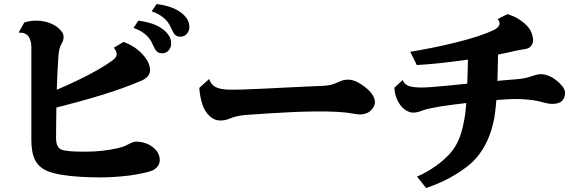

<svg xmlns="http://www.w3.org/2000/svg" viewBox="-20 -873 2850 948"><path d="M752.9 -853Q792 -848.1 822.5 -837.6Q853 -827.1 876 -809.1Q892.6 -796.4 903.8 -779.1Q915 -761.7 915 -738.8Q915 -721.7 903.1 -706.8Q891.1 -691.9 871.1 -691.9Q852.5 -691.9 843.3 -702.4Q834 -712.9 824.2 -735.8Q811.5 -766.1 786.4 -786.4Q761.2 -806.6 729 -816.9ZM663.1 -771Q702.1 -766.1 732.4 -755.6Q762.7 -745.1 786.1 -727.1Q802.7 -714.4 814 -697Q825.2 -679.7 825.2 -657.2Q825.2 -639.6 813.2 -624.8Q801.3 -609.9 780.8 -609.9Q762.2 -609.9 752.9 -620.4Q743.7 -630.9 733.9 -653.8Q721.2 -684.1 696.3 -704.3Q671.4 -724.6 639.2 -734.9ZM100.1 -762.2Q135.3 -772.5 165.8 -771Q196.3 -769.5 220.7 -761Q245.1 -752.4 261.2 -740.2Q275.9 -729 284.9 -717Q293.9 -705.1 293.9 -690.9Q293.9 -680.2 291.3 -672.9Q288.6 -665.5 283.2 -655.8Q276.4 -644 272.9 -628.2Q269.5 -612.3 268.1 -590.8Q265.6 -556.2 263.7 -514.9Q261.7 -473.6 260.3 -429.7Q314 -452.6 364.7 -477.1Q415.5 -501.5 459 -526.1Q502.4 -550.8 533.2 -573.2Q541.5 -579.1 548.8 -587.2Q556.2 -595.2 556.2 -606Q556.2 -611.8 552.5 -620.6Q548.8 -629.4 542 -637.2L589.8 -666Q631.3 -650.9 659.9 -627.4Q688.5 -604 707 -574.2Q712.9 -564.5 717 -550.3Q721.2 -536.1 721.2 -527.8Q721.2 -512.2 711.2 -498.3Q701.2 -484.4 676.8 -474.1Q636.2 -456.5 586.9 -438.7Q537.6 -420.9 482.9 -404.1Q428.2 -387.2 371.1 -371.6Q314 -356 258.3 -341.8Q257.8 -301.8 257.3 -263.7Q256.8 -225.6 256.8 -192.9Q256.8 -163.1 266.4 -148.4Q275.9 -133.8 298.8 -129.9Q326.2 -125.5 352.8 -124.8Q379.4 -124 400.9 -124Q448.7 -124 490.2 -129.2Q531.7 -134.3 561.3 -141.4Q590.8 -148.4 602.1 -154.8Q611.8 -160.2 626.7 -167Q641.6 -173.8 650.9 -173.8Q673.8 -173.8 699 -165.8Q724.1 -157.7 746.1 -136.2Q757.3 -125 763.2 -110.8Q769 -96.7 769 -84Q769 -66.9 758.8 -52.2Q748.5 -37.6 729 -29.8Q711.9 -23.4 683.8 -17.6Q655.8 -11.7 622.1 -6.8Q587.9 -2.4 550.3 0.2Q512.7 2.9 476.1 2.9Q426.8 2.9 377 0Q327.1 -2.9 284.4 -10Q241.7 -17.1 212.9 -28.8Q172.9 -45.9 153.8 -81.8Q134.8 -117.7 134.8 -182.1V-640.1Q134.8 -672.4 120.6 -692.9Q106.4 -713.4 71.8 -711.9Z M1012.7 -482.9Q1021.5 -456.1 1042.7 -444.3Q1064 -432.6 1099.1 -430.9Q1134.3 -429.2 1184.1 -431.2Q1231.9 -433.1 1285.2 -435.5Q1338.4 -438 1391.4 -440.7Q1444.3 -443.4 1492.2 -445.6Q1540 -447.8 1577.1 -449.2Q1601.1 -450.2 1620.6 -456.3Q1640.1 -462.4 1653.8 -469.2Q1705.6 -494.6 1759.8 -459Q1798.3 -434.1 1814.7 -411.6Q1831.1 -389.2 1831.1 -369.1Q1831.1 -355 1822.5 -341.6Q1814 -328.1 1799.8 -318.8Q1787.6 -311.5 1770.8 -308.8Q1753.9 -306.2 1723.1 -312Q1690.4 -318.4 1643.6 -320.8Q1596.7 -323.2 1540.5 -322.8Q1484.4 -322.3 1424.1 -319.6Q1363.8 -316.9 1304.2 -313Q1244.6 -309.1 1190.9 -305.2Q1172.4 -303.7 1151.6 -299.3Q1130.9 -294.9 1115.7 -288.1Q1090.3 -276.9 1064 -278.1Q1037.6 -279.3 1016.1 -298.8Q989.7 -323.2 978.3 -360.4Q966.8 -397.5 963.9 -439Z M2651.4 -506.8Q2671.4 -506.8 2695.3 -496.1Q2718.3 -485.4 2740.2 -464.8Q2756.8 -449.2 2763.4 -437.3Q2770 -425.3 2770 -414.1Q2770 -390.1 2755.1 -375Q2740.2 -359.9 2705.1 -359.9Q2699.7 -359.9 2690.4 -361.3Q2681.2 -362.8 2671.4 -365Q2661.6 -367.2 2655.3 -369.1Q2639.6 -374 2612.1 -378.2Q2584.5 -382.3 2548.1 -383.8Q2511.7 -385.3 2469.2 -381.8Q2459.5 -381.3 2450 -380.6Q2440.4 -379.9 2430.7 -378.9Q2427.7 -338.9 2423.3 -308.1Q2411.1 -225.6 2377.2 -160.6Q2343.3 -95.7 2292 -55.2Q2247.1 -19.5 2196 7.6Q2145 34.7 2084 55.2L2039.1 -1Q2088.4 -22.5 2131.3 -53.2Q2174.3 -84 2202.1 -115.2Q2232.9 -149.9 2249.8 -195.6Q2266.6 -241.2 2276.4 -306.2Q2278.3 -317.9 2279.5 -332.8Q2280.8 -347.7 2282.2 -364.3Q2246.6 -360.4 2214.8 -356Q2183.1 -351.6 2153.3 -347.2Q2123.5 -342.3 2100.3 -337.2Q2077.1 -332 2062 -326.2Q2051.3 -321.3 2039.3 -319.1Q2027.3 -316.9 2021 -316.9Q2005.4 -316.9 1989 -325.7Q1972.7 -334.5 1959 -351.1Q1946.3 -366.7 1937.5 -389.4Q1928.7 -412.1 1927.2 -439.9L1968.3 -478Q1975.1 -458.5 1995.4 -449.7Q2015.6 -440.9 2063 -440.9Q2081.5 -440.9 2113.3 -443.4Q2145 -445.8 2185.1 -449.7Q2225.1 -453.6 2269 -458Q2273.4 -458.5 2278.1 -459Q2282.7 -459.5 2287.1 -460Q2288.1 -489.7 2289.1 -520Q2290 -550.3 2290.5 -578.6Q2226.1 -569.3 2161.1 -562.3Q2096.2 -555.2 2038.1 -551.8L2005.4 -617.2Q2064 -627 2122.8 -638.9Q2181.6 -650.9 2236.1 -664.6Q2290.5 -678.2 2336.4 -693.1Q2382.3 -708 2415 -723.1Q2426.3 -728.5 2433.6 -734.6Q2440.9 -740.7 2444.3 -747.1Q2451.7 -763.2 2437 -778.8L2485.4 -803.2Q2518.6 -793.5 2546.1 -775.4Q2573.7 -757.3 2590.3 -735.8Q2602.1 -720.2 2607.2 -703.1Q2612.3 -686 2612.3 -673.8Q2612.3 -659.7 2602.8 -646.7Q2593.3 -633.8 2573.2 -630.9Q2559.1 -628.9 2542.5 -625.7Q2525.9 -622.6 2516.1 -620.1Q2498.5 -616.2 2479.2 -611.8Q2460 -607.4 2439 -603.5Q2438.5 -571.8 2437.7 -538.8Q2437 -505.9 2436 -473.6Q2460 -476.1 2481.7 -477.8Q2503.4 -479.5 2522 -481Q2542 -482.4 2561.8 -485.6Q2581.5 -488.8 2597.2 -494.1Q2609.9 -498.5 2624.3 -502.7Q2638.7 -506.8 2651.4 -506.8Z"/></svg>

Font: BIZ UDPMincho
Style: Bold
Weight: 700
Designer: TypeBank Co., Ltd.
Foundry: Morisawa Inc.
Version: Version 1.06